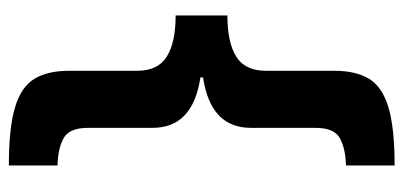

<svg xmlns="http://www.w3.org/2000/svg" viewBox="-259 -495 912 434"><g transform="rotate(90 197.0 -278.0)"><path d="M354 158Q269 158 222.5 144Q176 130 158 100Q140 70 140 22V-132Q140 -179 108 -199Q76 -219 15 -219V-336Q76 -336 108 -356Q140 -376 140 -423V-578Q140 -626 158 -656Q176 -686 222.5 -700Q269 -714 354 -714V-604Q315 -603 292 -590Q269 -577 269 -535V-389Q269 -298 155 -281V-275Q269 -258 269 -167V-21Q269 21 292 34Q315 47 354 48Z"/></g></svg>

Font: Noto Sans Bamum
Style: Regular
Weight: 400
Designer: Monotype Design Team
Foundry: Monotype Imaging Inc.
Version: Version 2.001